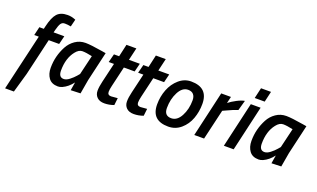

<svg xmlns="http://www.w3.org/2000/svg" viewBox="-92 -1246 3279 1988"><g transform="rotate(20 1547.5 -251.5)"><path d="M379 -719Q420 -719 456 -705L469 -700L449 -619Q412 -626 382 -626Q352 -626 337.5 -603Q323 -580 310 -529L303 -500H421L398 -407H283L188 0L126 216H29L174 -406H124L146 -500H195L202 -530Q226 -634 264.5 -676.5Q303 -719 379 -719Z M535 11Q466 11 433 -33.5Q400 -78 400 -145.5Q400 -213 415.5 -273Q431 -333 460 -387.5Q489 -442 539.5 -476.5Q590 -511 653 -511Q709 -511 841 -489L883 -482L808 -158L781 -2L674 2Q685 -70 689 -89Q642 -27 582 0Q558 11 535 11ZM759 -404Q691 -419 651 -419Q611 -419 576 -374Q510 -291 510 -156Q510 -119 523.5 -100.5Q537 -82 565.5 -82Q594 -82 628 -108.5Q662 -135 685 -162L708 -189Z M1049 -118Q1049 -81 1088 -81L1160 -87L1151 -8Q1099 11 1046.5 11Q994 11 965.5 -17Q937 -45 937 -88.5Q937 -132 952 -194L1002 -407H944L968 -500H1025L1056 -637H1165L1133 -500H1253L1230 -407H1111L1059 -185Q1049 -143 1049 -118Z M1373 -118Q1373 -81 1412 -81L1484 -87L1475 -8Q1423 11 1370.5 11Q1318 11 1289.5 -17Q1261 -45 1261 -88.5Q1261 -132 1276 -194L1326 -407H1268L1292 -500H1349L1380 -637H1489L1457 -500H1577L1554 -407H1435L1383 -185Q1373 -143 1373 -118Z M1817 -510Q2004 -510 2004 -330Q2004 -244 1976 -167.5Q1948 -91 1888.5 -40Q1829 11 1750 11Q1565 11 1565 -167Q1565 -253 1595 -330.5Q1625 -408 1684 -459Q1743 -510 1817 -510ZM1750 -81Q1815 -81 1855.5 -157Q1896 -233 1896 -331Q1896 -372 1876 -395Q1856 -418 1817 -418Q1753 -418 1713 -341Q1673 -264 1673 -166Q1673 -81 1750 -81Z M2035 0 2150 -500H2257L2240 -427Q2274 -454 2322.5 -479.5Q2371 -505 2407 -511L2376 -399Q2331 -386 2247 -346L2221 -334L2143 0Z M2361 0 2476 -500H2584L2469 0ZM2492 -574 2519 -691H2629L2602 -574Z M2747 11Q2678 11 2645 -33.5Q2612 -78 2612 -145.5Q2612 -213 2627.5 -273Q2643 -333 2672 -387.5Q2701 -442 2751.5 -476.5Q2802 -511 2865 -511Q2921 -511 3053 -489L3095 -482L3020 -158L2993 -2L2886 2Q2897 -70 2901 -89Q2854 -27 2794 0Q2770 11 2747 11ZM2971 -404Q2903 -419 2863 -419Q2823 -419 2788 -374Q2722 -291 2722 -156Q2722 -119 2735.5 -100.5Q2749 -82 2777.5 -82Q2806 -82 2840 -108.5Q2874 -135 2897 -162L2920 -189Z"/></g></svg>

Font: Titillium Web SemiBold
Style: Italic
Weight: 600
Italic angle: -13°
Version: Version 1.002;PS 57.000;hotconv 1.0.70;makeotf.lib2.5.55311